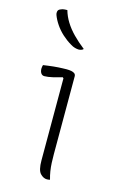

<svg xmlns="http://www.w3.org/2000/svg" viewBox="-124 -869 598 927"><g transform="rotate(15 175.0 -405.5)"><path d="M160 -80Q160 -115 160 -156Q160 -197 160 -241Q160 -285 160 -328.5Q160 -372 160 -413.5Q160 -455 160 -490L155 -494Q144 -491 132 -487.5Q120 -484 108.5 -481.5Q97 -479 87 -477.5Q77 -476 68 -476Q57 -476 51 -485Q45 -494 45 -508Q45 -513 46 -517.5Q47 -522 48 -526Q61 -528 73.5 -529.5Q86 -531 98.5 -532.5Q111 -534 122.5 -534.5Q134 -535 144 -535.5Q154 -536 163 -536Q177 -536 187.5 -534Q198 -532 204 -527Q210 -522 210 -513Q210 -468 210 -418.5Q210 -369 210 -318.5Q210 -268 210 -218.5Q210 -169 210 -124Q210 -101 211 -80.5Q212 -60 215 -40.5Q218 -21 224 0Q220 1 216.5 1.5Q213 2 209 2Q191 2 175.5 -14.5Q160 -31 160 -80ZM93 -813Q101 -784 118 -756.5Q135 -729 160.5 -703Q186 -677 218 -652Q214 -647 207 -645Q200 -643 195 -643Q187 -643 176 -646Q165 -649 154 -656Q130 -670 108.5 -689.5Q87 -709 71.5 -732Q56 -755 48 -777Q45 -785 47 -794Q49 -803 59 -807Q65 -810 69.5 -811Q74 -812 80 -812.5Q86 -813 93 -813Z"/></g></svg>

Font: Recursive Casual Light
Style: Regular
Weight: 300
Version: Version 1.047